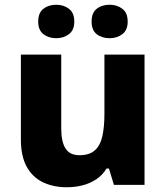

<svg xmlns="http://www.w3.org/2000/svg" viewBox="-20 -779 699 809"><path d="M589 -549V0H460L439 -69H429Q412 -41 385.5 -23.5Q359 -6 327.5 2Q296 10 261 10Q205 10 161 -11Q117 -32 92.5 -76.5Q68 -121 68 -191V-549H238V-238Q238 -182 256 -153.5Q274 -125 315 -125Q356 -125 379 -145Q402 -165 411 -204Q420 -243 420 -300V-549ZM141 -688Q141 -725 163 -742Q185 -759 217 -759Q248 -759 270.5 -742Q293 -725 293 -688Q293 -652 270.5 -635Q248 -618 217 -618Q185 -618 163 -635Q141 -652 141 -688ZM366 -688Q366 -725 387.5 -742Q409 -759 442 -759Q473 -759 495.5 -742Q518 -725 518 -688Q518 -652 495.5 -635Q473 -618 442 -618Q409 -618 387.5 -635Q366 -652 366 -688Z"/></svg>

Font: Noto Sans Khmer ExtraBold
Style: Regular
Weight: 800
Version: Version 2.003